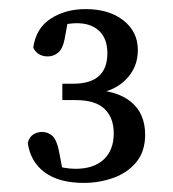

<svg xmlns="http://www.w3.org/2000/svg" viewBox="-20 -783 380 422"><path d="M117 -599H141Q216 -599 216 -666Q216 -698 198 -715Q180 -732 149 -732Q141 -732 129.5 -730.5Q118 -729 103 -725L131 -746L122 -697Q118 -676 108 -667.5Q98 -659 85 -659Q63 -659 53 -678Q59 -721 91.5 -742Q124 -763 168 -763Q220 -763 251.5 -738Q283 -713 283 -673Q283 -633 254.5 -606Q226 -579 183 -578L177 -586Q236 -585 267.5 -559.5Q299 -534 299 -487Q299 -450 279.5 -426.5Q260 -403 229 -392Q198 -381 164 -381Q110 -381 78.5 -404Q47 -427 41 -469Q45 -483 54 -488Q63 -493 72 -493Q86 -493 95.5 -484Q105 -475 110 -449L120 -396L95 -421Q122 -412 146 -412Q186 -412 208 -432.5Q230 -453 230 -490Q230 -524 210 -543.5Q190 -563 146 -563H117Z"/></svg>

Font: Lisu Bosa Light
Style: Regular
Weight: 300
Designer: David Morse, Annie Olsen, Victor Gaultney, Frank Grießhammer (Latin)
Foundry: SIL International
Version: Version 2.000